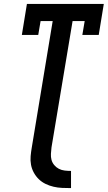

<svg xmlns="http://www.w3.org/2000/svg" viewBox="-20 -755 552 984"><path d="M344 209Q321 209 298.5 208Q276 207 254.5 202Q233 197 213.5 187.5Q194 178 179 163.5Q164 149 153.5 130Q143 111 139 89.5Q135 68 137 45.5Q139 23 143 0L250 -647H188L176 -576H92L118 -735H512L486 -576H402L414 -647H352L244 0Q242 16 241 33Q240 50 244 64.5Q248 79 258 91Q268 103 281.5 110Q295 117 311 119Q327 121 344 121Z"/></svg>

Font: Iosevka Curly Slab SmBdObl
Style: Regular
Weight: 600
Italic angle: -9°
Monospace: yes
Designer: Belleve Invis
Foundry: Belleve Invis
Version: Version 11.0.0; ttfautohint (v1.8.3)